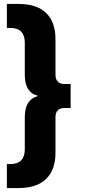

<svg xmlns="http://www.w3.org/2000/svg" viewBox="-20 -762 431 976"><path d="M15 194V72H33Q69 72 87.5 53Q106 34 106 -2V-162Q106 -206 118.5 -231Q131 -256 156 -267.5Q181 -279 221 -283V-265Q181 -270 156 -281Q131 -292 118.5 -317Q106 -342 106 -386V-546Q106 -582 87.5 -601Q69 -620 33 -620H15V-742H73Q167 -742 214.5 -696Q262 -650 262 -563V-382Q262 -359 274 -347Q286 -335 306 -335H339V-213H306Q286 -213 274 -201.5Q262 -190 262 -166V15Q262 101 214.5 147.5Q167 194 73 194Z"/></svg>

Font: Montserrat Thin
Style: Bold
Weight: 700
Version: Version 9.000